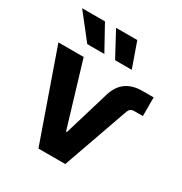

<svg xmlns="http://www.w3.org/2000/svg" viewBox="-177 -893 968 1022"><g transform="rotate(30 307.0 -381.5)"><path d="M204.6 0 14.2 -542.5H169.4L286.6 -151.9H292L373.5 -423.3Q390.6 -484.4 429.9 -513.4Q469.2 -542.5 531.2 -542.5H599.6V-427.7H545.9Q521 -427.7 512.2 -403.8L369.6 0ZM322.8 -611.3 241.2 -763.2H371.6L425.3 -611.3ZM151.9 -611.3 32.7 -763.2H172.9L256.8 -611.3Z"/></g></svg>

Font: Inter 16pt
Style: Bold
Weight: 700
Version: Version 4.001;git-66647c0bb